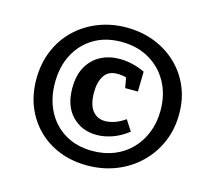

<svg xmlns="http://www.w3.org/2000/svg" viewBox="-104 -839 1066 974"><g transform="rotate(15 429.0 -352.0)"><path d="M431 12Q352 12 286 -14Q220 -40 171.5 -88Q123 -136 96.5 -201Q70 -266 70 -345Q70 -426 98 -494Q126 -562 177 -611.5Q228 -661 297 -688.5Q366 -716 446 -716Q525 -716 592 -690Q659 -664 709.5 -616.5Q760 -569 788 -504Q816 -439 816 -361Q816 -280 786.5 -212Q757 -144 704.5 -93.5Q652 -43 582 -15.5Q512 12 431 12ZM438 -150Q360 -150 309 -202Q258 -254 258 -348Q258 -416 284 -461.5Q310 -507 354 -530Q398 -553 453 -553Q519 -553 586 -522L584 -417H517L507 -474L513 -468Q503 -473 488 -475Q473 -477 461 -477Q413 -477 391.5 -443Q370 -409 370 -356Q370 -291 395 -260Q420 -229 461 -229Q484 -229 511 -238Q538 -247 566 -267L602 -211Q561 -179 519 -164.5Q477 -150 438 -150ZM438 -66Q500 -66 552 -87Q604 -108 641.5 -147Q679 -186 699.5 -238.5Q720 -291 720 -354Q720 -437 684.5 -501.5Q649 -566 585.5 -602.5Q522 -639 440 -639Q356 -639 294.5 -602Q233 -565 199.5 -500.5Q166 -436 166 -352Q166 -269 199 -204.5Q232 -140 293.5 -103Q355 -66 438 -66Z"/></g></svg>

Font: Bitter Thin
Style: Bold Italic
Weight: 700
Italic angle: -9°
Version: Version 3.021